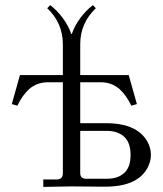

<svg xmlns="http://www.w3.org/2000/svg" viewBox="-20 -735 642 756"><path d="M26.4 -325.2 58.6 -439.5H227.5V-560.5Q227.5 -644.5 166 -702.6L177.7 -714.8Q205.1 -693.8 227.3 -663.8Q249.5 -633.8 260.7 -601.1H262.7Q273.9 -633.8 296.1 -663.8Q318.4 -693.8 345.7 -714.8L357.4 -702.6Q295.9 -644.5 295.9 -560.5V-439.5H486.8L519 -325.2L497.1 -318.8Q478 -358.9 450.7 -384.3Q419.4 -411.1 377 -411.1H295.9V-250H396.5Q474.6 -250 519 -221.2Q545.4 -204.1 559.8 -178.5Q574.2 -152.8 574.2 -125.5Q574.2 -98.1 559.6 -71.8Q544.9 -45.4 518.6 -28.8Q473.6 0 394.5 0H373Q371.6 0 325.7 -0.5Q279.8 -1 263.2 -1Q246.6 -1 199.2 0Q151.9 1 150.4 1V-28.3H203.1Q227.5 -28.3 227.5 -52.7V-411.1H168.5Q126 -411.1 94.7 -384.3Q67.4 -358.9 48.3 -318.8ZM295.9 -53.2Q295.9 -31.2 319.8 -31.2H401.4Q444.3 -31.2 469.2 -54Q494.1 -76.7 494.1 -125Q494.1 -173.3 469 -196.5Q443.8 -219.7 400.4 -219.7H295.9Z"/></svg>

Font: Theano Old Style
Style: Regular
Weight: 400
Designer: Alexey Kryukov
Version: Version 2.00